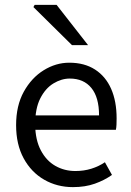

<svg xmlns="http://www.w3.org/2000/svg" viewBox="-20 -755 536 787"><path d="M279 12Q214 12 161 -18.5Q108 -49 77 -106Q46 -163 46 -242Q46 -322 77.5 -379Q109 -436 159 -467Q209 -498 264 -498Q326 -498 369.5 -470Q413 -442 435.5 -391Q458 -340 458 -270Q458 -257 457.5 -244.5Q457 -232 455 -223H106L105 -282H386Q386 -356 354.5 -394.5Q323 -433 266 -433Q232 -433 199 -413Q166 -393 145 -351.5Q124 -310 124 -244Q125 -181 147.5 -138.5Q170 -96 207 -75Q244 -54 289 -54Q324 -54 354.5 -63.5Q385 -73 410 -90L439 -38Q408 -16 368.5 -2Q329 12 279 12ZM275 -570 117 -726 122 -735H212L341 -570Z"/></svg>

Font: Mada
Style: Regular
Weight: 400
Designer: Khaled Hosny
Version: Version 1.5